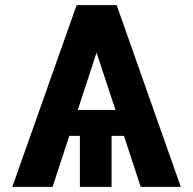

<svg xmlns="http://www.w3.org/2000/svg" viewBox="-20 -727 751 747"><path d="M184.6 0H27.9L278.1 -707H368.3L396.9 -648.3ZM313 -652.6 343.6 -707H433.9L683.4 0H527.4ZM535.2 -198.3H154.6V-299.1H535.2ZM414.1 0H290.9V-250.7H414.1Z"/></svg>

Font: WEMIX Pretendard Variable
Style: Regular
Weight: 400
Designer: Base glyphs from Inter by Rasmus Andersson; Hangeul glyphs from Noto Sans CJK(Source Han Sans) by Jang Soo-young and Kan
Foundry: Kil Hyung-jin
Version: Version 1.000;Glyphs 3.2 (3208)